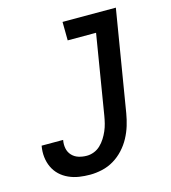

<svg xmlns="http://www.w3.org/2000/svg" viewBox="-110 -824 821 922"><g transform="rotate(-15 300.0 -363.5)"><path d="M225 8Q197 8 170.5 4Q144 0 119.5 -11Q95 -22 76.5 -39.5Q58 -57 47 -80.5Q36 -104 33 -131Q30 -158 35 -186V-187H142V-186Q138 -165 142 -145Q146 -125 159.5 -110.5Q173 -96 192.5 -90Q212 -84 233 -84Q251 -84 269 -91Q287 -98 301 -111.5Q315 -125 325.5 -141.5Q336 -158 343.5 -175.5Q351 -193 355.5 -211Q360 -229 363 -247L428 -643H287L286 -735H551L468 -232Q463 -202 454 -172.5Q445 -143 430 -115Q415 -87 393 -63Q371 -39 343.5 -22.5Q316 -6 285 1Q254 8 225 8Z"/></g></svg>

Font: Iosevka Semibold Extended
Style: Italic
Weight: 600
Width: 7
Italic angle: -9°
Monospace: yes
Designer: Belleve Invis
Foundry: Belleve Invis
Version: Version 32.5.0; ttfautohint (v1.8.4)